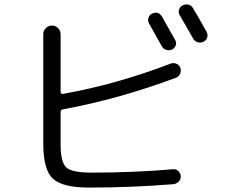

<svg xmlns="http://www.w3.org/2000/svg" viewBox="-20 -850 1040 877"><path d="M672.9 -787.1Q702.1 -801.8 719.7 -774.4Q765.6 -693.4 780.3 -667Q787.1 -655.3 782.7 -642.6Q778.3 -629.9 766.1 -624Q753.9 -618.2 740.2 -622.1Q726.6 -626 719.7 -637.7Q693.4 -685.5 661.1 -742.2Q654.3 -753.9 657.7 -767.1Q661.1 -780.3 672.9 -787.1ZM862.3 -811.5Q889.6 -766.6 923.8 -704.1Q930.7 -692.4 926.3 -678.7Q921.9 -665 909.2 -659.2Q896.5 -653.3 882.8 -657.2Q869.1 -661.1 862.3 -673.8Q828.1 -733.4 801.8 -779.3Q793.9 -791 797.4 -804.7Q800.8 -818.4 814 -825.2Q827.1 -832 841.3 -828.6Q855.5 -825.2 862.3 -811.5ZM387.7 6.8Q264.6 6.8 221.2 -34.2Q177.7 -75.2 177.7 -193.4V-694.3Q177.7 -710 189.5 -721.7Q201.2 -733.4 217.8 -733.4Q233.4 -733.4 245.1 -721.7Q256.8 -710 256.8 -694.3V-430.7Q256.8 -425.8 259.8 -422.9Q262.7 -419.9 266.6 -420.9Q512.7 -464.8 759.8 -559.6Q773.4 -564.5 786.6 -558.6Q799.8 -552.7 803.7 -540Q808.6 -526.4 802.7 -513.2Q796.9 -500 784.2 -495.1Q523.4 -397.5 267.6 -350.6Q256.8 -348.6 256.8 -337.9V-190.4Q256.8 -109.4 282.7 -85.4Q308.6 -61.5 397.5 -61.5Q592.8 -61.5 771.5 -77.1Q785.2 -78.1 794.9 -68.4Q804.7 -58.6 805.7 -45.9Q806.6 -32.2 796.9 -21.5Q787.1 -10.7 773.4 -8.8Q578.1 6.8 387.7 6.8Z"/></svg>

Font: Rounded-X Mgen+ 2m regular
Style: Regular
Weight: 400
Designer: [Source Han Sans]
Ryoko NISHIZUKA  (kana & ideographs); Paul D. Hunt (Latin, Greek & Cyrillic); Wenlong ZHANG  (bopomofo
Version: Version 1.059.20150602